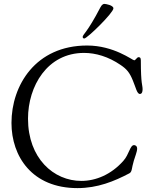

<svg xmlns="http://www.w3.org/2000/svg" viewBox="-20 -944 802 987"><path d="M405 -754C405 -750 408 -746 413 -746C428 -746 563 -878 563 -901C563 -917 524 -924 516 -924C513 -924 504 -922 496 -906C428 -775 405 -767 405 -754ZM39 -312C39 -140 145 23 378 23C482 23 567 -12 645 -53C660 -61 656 -79 668 -118C674 -139 685 -164 685 -180C685 -197 671 -198 669 -198C648 -198 644 -150 614 -117C552 -47 473 -14 398 -14C256 -14 124 -130 124 -334C124 -501 223 -672 412 -672C472 -672 537 -653 600 -610C631 -589 646 -572 663 -530C678 -495 684 -461 699 -461C710 -461 713 -473 713 -485C713 -509 704 -507 704 -634C704 -649 698 -650 692 -650C684 -650 677 -634 670 -634C661 -634 566 -710 428 -710C163 -710 39 -505 39 -312Z"/></svg>

Font: OFL Sorts Mill Goudy
Style: Italic
Weight: 500
Italic angle: -6°
Version: Version 003.000